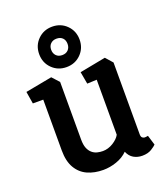

<svg xmlns="http://www.w3.org/2000/svg" viewBox="-132 -805 787 902"><g transform="rotate(-20 261.5 -353.5)"><path d="M230 4Q186 4 151.5 -11.5Q117 -27 97 -61Q77 -95 77 -149V-403H25L15 -464L148 -489L180 -454V-166Q180 -140 186.5 -123.5Q193 -107 204.5 -97Q216 -87 230 -83.5Q244 -80 258 -80Q285 -80 310 -95.5Q335 -111 345 -130V-405L297 -403L286 -464L416 -489L447 -454V-95Q447 -82 453 -77.5Q459 -73 465 -73Q471 -73 475 -74Q479 -75 481 -75L496 -26Q490 -19 471.5 -7.5Q453 4 425 4Q401 4 382 -7Q363 -18 353 -42Q330 -19 296.5 -7.5Q263 4 230 4ZM132 -610Q132 -653 161 -682Q190 -711 233 -711Q276 -711 305 -682Q334 -653 334 -610Q334 -567 305 -538Q276 -509 233 -509Q190 -509 161 -538Q132 -567 132 -610ZM192 -610Q192 -592 203 -580.5Q214 -569 233 -569Q252 -569 263 -580.5Q274 -592 274 -610Q274 -629 263 -640Q252 -651 233 -651Q215 -651 203.5 -640Q192 -629 192 -610Z"/></g></svg>

Font: Kreon Medium
Style: Regular
Weight: 500
Version: Version 2.002